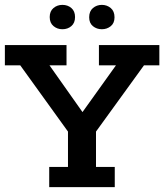

<svg xmlns="http://www.w3.org/2000/svg" viewBox="-20 -768 674 788"><path d="M182 0V-83H259V-228L63 -500H0V-583H253V-500H183L332 -289H305L456 -500H386V-583H634V-500H571L374 -228V-83H451V0ZM236 -648Q215 -648 199.5 -661Q184 -674 184 -698Q184 -722 199.5 -735Q215 -748 236 -748Q258 -748 273 -735Q288 -722 288 -698Q288 -674 273 -661Q258 -648 236 -648ZM398 -648Q377 -648 361.5 -660.5Q346 -673 346 -697Q346 -722 361.5 -735Q377 -748 398 -748Q419 -748 434.5 -735Q450 -722 450 -697Q450 -673 434.5 -660.5Q419 -648 398 -648Z"/></svg>

Font: Rokkitt SemiBold SemiBold
Style: Regular
Weight: 600
Version: Version 3.103